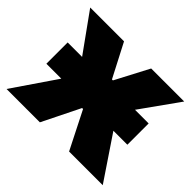

<svg xmlns="http://www.w3.org/2000/svg" viewBox="-123 -687 855 855"><g transform="rotate(45 304.5 -260.0)"><path d="M47 -205H141L1 0H211L299 -178H305L395 0H607L469 -205H557V-339H471L600 -520H392L309 -362H303L221 -520H8L138 -339H47Z"/></g></svg>

Font: Fixel Display Black
Style: Regular
Weight: 900
Designer: AlfaBravo + MacPaw
Foundry: Kyrylo Tkachov, Marchela Mozhyna, Serhii Makarenko, Maria Weinstein, Zakhar Kryvoshyya
Version: Version 1.211